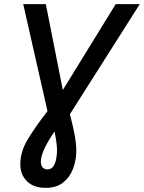

<svg xmlns="http://www.w3.org/2000/svg" viewBox="-20 -710 694 926"><path d="M200 196Q142 196 110 164Q78 132 78 82Q78 22 113 -36.5Q148 -95 209 -174L92 -690H201L283 -276L538 -690H654L317 -159Q333 -99 340.5 -57Q348 -15 348 18Q348 61 333 102Q318 143 285.5 169.5Q253 196 200 196ZM209 107Q228 107 238 91Q248 75 251.5 53.5Q255 32 255 16Q255 -19 243 -76Q207 -23 192 11.5Q177 46 177 70Q177 86 185 96.5Q193 107 209 107Z"/></svg>

Font: Radio Canada Condensed Medium
Style: Italic
Weight: 500
Width: 3
Italic angle: -12°
Designer: Charles Daoud, Etienne Aubert Bonn, Alexandre Saumier Demers, Jacques Le Bailly
Foundry: Radio-Canada
Version: Version 2.104; ttfautohint (v1.8.4.7-5d5b);gftools[0.9.28.de